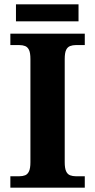

<svg xmlns="http://www.w3.org/2000/svg" viewBox="-20 -870 441 890"><path d="M28 0V-53H70Q85 -53 96.5 -57.5Q108 -62 114.5 -76Q121 -90 121 -118V-596Q121 -625 114.5 -638.5Q108 -652 96.5 -656.5Q85 -661 70 -661H28V-714H373V-661H331Q317 -661 305 -656.5Q293 -652 286.5 -638.5Q280 -625 280 -596V-118Q280 -90 286.5 -76Q293 -62 305 -57.5Q317 -53 331 -53H373V0ZM54 -771V-850H344V-771Z"/></svg>

Font: Noto Serif Gujarati
Style: Bold
Weight: 700
Version: Version 2.102